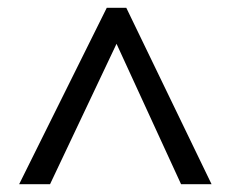

<svg xmlns="http://www.w3.org/2000/svg" viewBox="-20 -739 591 491"><path d="M253 -719H303L521 -268H443L278 -627L108 -268H29Z"/></svg>

Font: lhindi15
Style: Regular
Weight: 400
Designer: Jelle Bosma - Monotype Design Team
Foundry: Monotype Imaging Inc.
Version: Version 2.006